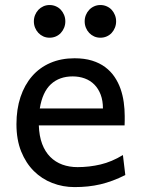

<svg xmlns="http://www.w3.org/2000/svg" viewBox="-20 -743 575 775"><path d="M136.7 -236.8Q138.2 -193.8 150.1 -162.1Q162.1 -130.4 182.9 -109.6Q203.6 -88.9 231.7 -78.6Q259.8 -68.4 293 -68.4Q340.3 -68.4 385.7 -79.1Q431.2 -89.8 476.1 -117.2L485.8 -36.6Q460 -23.4 435.1 -14.2Q410.2 -4.9 385.3 1Q360.4 6.8 334.7 9.5Q309.1 12.2 280.8 12.2Q233.9 12.2 191.4 -4.2Q148.9 -20.5 116.7 -52.5Q84.5 -84.5 65.4 -131.8Q46.4 -179.2 46.4 -241.7Q46.4 -302.2 62.7 -351.3Q79.1 -400.4 109.4 -435.3Q139.6 -470.2 183.1 -489Q226.6 -507.8 280.8 -507.8Q320.8 -507.8 351.6 -498.3Q382.3 -488.8 404.8 -471.9Q427.2 -455.1 442.4 -432.6Q457.5 -410.2 466.6 -384.3Q475.6 -358.4 479.5 -330.3Q483.4 -302.2 483.4 -274.9V-255.9Q483.4 -243.7 482.9 -236.8ZM395.5 -305.2Q395.5 -336.4 386.5 -360.6Q377.4 -384.8 361.1 -401.4Q344.7 -418 322.3 -426.3Q299.8 -434.6 273.4 -434.6Q219.7 -434.6 185.5 -403.1Q151.4 -371.6 140.6 -305.2ZM116.7 -656.7Q116.7 -670.4 121.6 -682.4Q126.5 -694.3 135 -703.4Q143.6 -712.4 155 -717.5Q166.5 -722.7 180.2 -722.7Q193.8 -722.7 205.6 -717.5Q217.3 -712.4 225.6 -703.4Q233.9 -694.3 238.8 -682.4Q243.7 -670.4 243.7 -656.7Q243.7 -643.1 238.8 -631.1Q233.9 -619.1 225.6 -610.1Q217.3 -601.1 205.6 -595.9Q193.8 -590.8 180.2 -590.8Q166.5 -590.8 155 -595.9Q143.6 -601.1 135 -610.1Q126.5 -619.1 121.6 -631.1Q116.7 -643.1 116.7 -656.7ZM321.8 -656.7Q321.8 -670.4 326.7 -682.4Q331.5 -694.3 340.1 -703.4Q348.6 -712.4 360.1 -717.5Q371.6 -722.7 385.3 -722.7Q398.9 -722.7 410.6 -717.5Q422.4 -712.4 430.7 -703.4Q439 -694.3 443.8 -682.4Q448.7 -670.4 448.7 -656.7Q448.7 -643.1 443.8 -631.1Q439 -619.1 430.7 -610.1Q422.4 -601.1 410.6 -595.9Q398.9 -590.8 385.3 -590.8Q371.6 -590.8 360.1 -595.9Q348.6 -601.1 340.1 -610.1Q331.5 -619.1 326.7 -631.1Q321.8 -643.1 321.8 -656.7Z"/></svg>

Font: Andika FrenchTight
Style: Regular
Weight: 400
Designer: Victor Gaultney, Annie Olsen, Julie Remington, Don Collingsworth, Eric Hays, Becca Hirsbrunner
Foundry: SIL International
Version: Version 5.000 ; Dig1 Dig4Opn Dig7 LnSpcTght